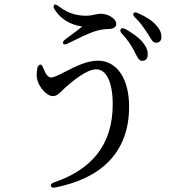

<svg xmlns="http://www.w3.org/2000/svg" viewBox="-20 -797 790 867"><path d="M585 -569C586 -567 587 -565 588 -562C593 -554 595 -548 600 -540C606 -529 613 -522 622 -522C637 -522 647 -532 647 -550C648 -567 642 -584 624 -607C607 -627 581 -646 548 -665C536 -671 528 -671 525 -665C522 -659 523 -652 532 -643C556 -618 572 -593 585 -569ZM150 -431C157 -406 189 -363 219 -363C236 -363 249 -376 261 -388L273 -400C304 -427 369 -484 415 -484C459 -484 489 -428 489 -326C489 -143 394 -32 226 26C214 30 208 35 210 43C212 50 219 52 232 49C437 8 563 -109 563 -315C563 -442 508 -523 422 -523C372 -523 319 -496 276 -474C247 -459 223 -447 210 -447C198 -447 186 -462 176 -488C172 -501 166 -507 160 -505C153 -502 149 -496 148 -485C145 -465 144 -448 150 -431ZM228 -752C268 -692 325 -682 351 -677C332 -661 302 -640 276 -620C266 -613 263 -607 265 -601C267 -595 275 -595 287 -601C326 -620 379 -647 413 -657C435 -664 458 -666 472 -666C493 -666 505 -676 505 -688C505 -715 466 -735 434 -735C428 -735 421 -733 412 -732C400 -729 385 -726 370 -726C333 -726 292 -733 246 -768C235 -777 227 -779 224 -774C221 -768 221 -762 228 -752ZM591 -717C616 -692 630 -671 645 -648C648 -644 653 -636 656 -631C665 -615 672 -605 684 -604C700 -604 709 -614 709 -629C709 -649 702 -666 680 -689C665 -705 638 -722 605 -737C593 -743 585 -742 583 -737C580 -731 582 -725 591 -717Z"/></svg>

Font: 寒蝉锦书宋 CompactLight
Style: Bold
Weight: 400
Width: 4
Designer: 寒蝉锦书宋{Warren} 思源宋体{Ryoko NISHIZUKA 西塚涼子 (kana & ideographs); Frank Grießhammer (Latin, Greek & Cyrillic); Wenlong ZHANG 
Foundry: Adobe & ChillType
Version: Version 2.000;Glyphs 3.1.1 (3135)